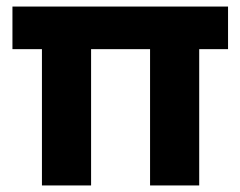

<svg xmlns="http://www.w3.org/2000/svg" viewBox="-20 -566 734 586"><path d="M258 0V-416H438V0H588V-416H676V-546H18V-416H108V0Z"/></svg>

Font: Plus Jakarta Sans ExtraBold
Style: Regular
Weight: 800
Designer: Gumpita Rahayu
Foundry: Tokotype
Version: Version 2.071;gftools[0.9.30]